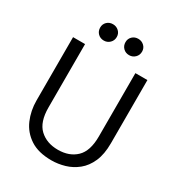

<svg xmlns="http://www.w3.org/2000/svg" viewBox="-209 -1020 1073 1163"><g transform="rotate(30 328.0 -438.5)"><path d="M327 12Q235 12 178 -25.5Q121 -63 94.5 -124.5Q68 -186 68 -258V-700H152V-257Q152 -155 201 -109Q250 -63 329 -63Q408 -63 456 -109Q504 -155 504 -257V-700H588V-258Q588 -181 565 -129Q542 -77 503.5 -46Q465 -15 419 -1.5Q373 12 327 12ZM239 -775Q214 -775 197.5 -791.5Q181 -808 181 -833Q181 -857 197.5 -873Q214 -889 239 -889Q263 -889 280 -873Q297 -857 297 -833Q297 -808 280 -791.5Q263 -775 239 -775ZM416 -775Q391 -775 374.5 -791.5Q358 -808 358 -833Q358 -857 374.5 -873Q391 -889 416 -889Q440 -889 457 -873Q474 -857 474 -833Q474 -808 457 -791.5Q440 -775 416 -775Z"/></g></svg>

Font: Rethink Sans
Style: Regular
Weight: 400
Designer: The Rethink Sans project authors (Hans Thiessen). DM Sans designed by Colophon Foundry.
Foundry: Rethink Communications LLC
Version: Version 1.001